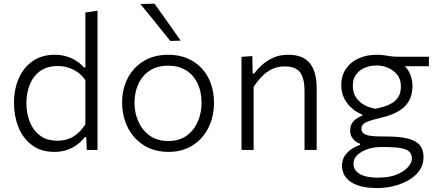

<svg xmlns="http://www.w3.org/2000/svg" viewBox="-20 -798 2324 1022"><path d="M269.5 10.5Q198 10.5 150 -25.5Q102 -61.5 78.2 -120.8Q54.5 -180 54.5 -249.5Q54.5 -323 80 -381.2Q105.5 -439.5 154.2 -473Q203 -506.5 271.5 -506.5Q306.5 -506.5 336.5 -497Q366.5 -487.5 389.2 -472Q412 -456.5 426.5 -439H434.5V-494Q434.5 -557 434.5 -616.5Q434.5 -676 434.5 -731.5L499 -741Q499 -680 499 -619.8Q499 -559.5 499 -494V-219.5Q499 -158.5 499 -107Q499 -55.5 499 0H442L439 -68.5H432Q411.5 -43 387 -25.5Q362.5 -8 333.2 1.2Q304 10.5 269.5 10.5ZM286 -49Q319.5 -49 347 -59.8Q374.5 -70.5 396 -90Q417.5 -109.5 434.5 -137V-371Q417.5 -396 394.2 -412.8Q371 -429.5 343.8 -438Q316.5 -446.5 287.5 -446.5Q230.5 -446.5 193.8 -419.8Q157 -393 138.8 -348.2Q120.5 -303.5 120.5 -249Q120.5 -197 137.8 -151.5Q155 -106 191.5 -77.5Q228 -49 286 -49Z M876.5 10.5Q817 10.5 771.2 -10.8Q725.5 -32 694 -68.5Q662.5 -105 646.2 -152.2Q630 -199.5 630 -251Q630 -325 660.2 -382.8Q690.5 -440.5 745.8 -473.5Q801 -506.5 875.5 -506.5Q933 -506.5 978 -487.2Q1023 -468 1054.8 -433.2Q1086.5 -398.5 1102.8 -352Q1119 -305.5 1119 -251Q1119 -177.5 1089.5 -118.2Q1060 -59 1005.2 -24.2Q950.5 10.5 876.5 10.5ZM876 -47.5Q935.5 -47.5 974.8 -76.8Q1014 -106 1033.5 -152.2Q1053 -198.5 1053 -251Q1053 -310 1031.5 -354.5Q1010 -399 970.2 -423.8Q930.5 -448.5 876 -448.5Q817.5 -448.5 777.2 -422.2Q737 -396 716.5 -351Q696 -306 696 -251Q696 -198.5 716 -152.2Q736 -106 776 -76.8Q816 -47.5 876 -47.5ZM886.5 -580Q860 -613 833.8 -645.5Q807.5 -678 781 -710.8Q754.5 -743.5 727.5 -776.5L802.5 -778.5Q837.5 -729.5 872.2 -680.5Q907 -631.5 942 -581.5Z M1265.5 0Q1265.5 -55.5 1265.5 -107Q1265.5 -158.5 1265.5 -219.5V-269.5Q1265.5 -324 1265.5 -381.5Q1265.5 -439 1265.5 -495.5L1323 -499.5L1325 -406.5H1333Q1348.5 -428.5 1373.8 -451.5Q1399 -474.5 1433.8 -490.5Q1468.5 -506.5 1513.5 -506.5Q1594 -506.5 1629.8 -460.8Q1665.5 -415 1665.5 -329Q1665.5 -296.5 1665.5 -272.5Q1665.5 -248.5 1665.5 -219.5Q1665.5 -161 1665.5 -108.2Q1665.5 -55.5 1665.5 0H1601Q1601 -55.5 1601 -108Q1601 -160.5 1601 -217V-315Q1601 -379 1578 -411.8Q1555 -444.5 1494.5 -444.5Q1457.5 -444.5 1427.5 -429.8Q1397.5 -415 1373.5 -390.2Q1349.5 -365.5 1330 -335.5V-217Q1330 -158 1330 -106.8Q1330 -55.5 1330 0Z M1989.5 203Q1934.5 203 1898 192.8Q1861.5 182.5 1840 165.2Q1818.5 148 1809.5 127Q1800.5 106 1800.5 85Q1800.5 51 1817.2 28.2Q1834 5.5 1856.5 -8Q1879 -21.5 1896.5 -26.5V-33Q1887.5 -35.5 1875.2 -43.5Q1863 -51.5 1853.5 -66.2Q1844 -81 1844 -104Q1844 -122.5 1851.2 -137.2Q1858.5 -152 1872.8 -163Q1887 -174 1908 -182V-188.5Q1897 -192 1878.8 -202.8Q1860.5 -213.5 1841.8 -232.5Q1823 -251.5 1809.8 -279.5Q1796.5 -307.5 1796.5 -345.5Q1796.5 -394 1820.5 -430.2Q1844.5 -466.5 1887.2 -486.5Q1930 -506.5 1985.5 -506.5Q2008 -506.5 2025 -503.8Q2042 -501 2060 -498.5Q2078 -496 2104 -496H2263V-445.5Q2213 -445.5 2164.8 -445.5Q2116.5 -445.5 2068 -445.5L2087 -477Q2134 -455.5 2154.8 -419.8Q2175.5 -384 2175.5 -341Q2175.5 -292 2155.8 -259Q2136 -226 2099.8 -205.2Q2063.5 -184.5 2014 -173Q1958 -160 1931 -148.2Q1904 -136.5 1904 -113.5Q1904 -97 1915 -88Q1926 -79 1950.2 -75.2Q1974.5 -71.5 2014 -71.5H2036Q2106.5 -71.5 2150.2 -60.5Q2194 -49.5 2214.2 -25.8Q2234.5 -2 2234.5 37.5Q2234.5 78.5 2212.8 109.5Q2191 140.5 2154.5 161.2Q2118 182 2075 192.5Q2032 203 1989.5 203ZM1993.5 147.5Q2052.5 147.5 2092.2 131Q2132 114.5 2152.2 91Q2172.5 67.5 2172.5 46.5Q2172.5 25 2160.5 11.2Q2148.5 -2.5 2116.5 -9Q2084.5 -15.5 2024 -15.5H2004.5Q1969 -15 1936.2 -4Q1903.5 7 1882.5 26.8Q1861.5 46.5 1861.5 73Q1861.5 87.5 1868 101Q1874.5 114.5 1889.8 125Q1905 135.5 1930.5 141.5Q1956 147.5 1993.5 147.5ZM1979 -219Q1999.5 -223.5 2023 -230.2Q2046.5 -237 2067.2 -249.5Q2088 -262 2101 -283.2Q2114 -304.5 2114 -337.5Q2114 -377.5 2093.2 -402Q2072.5 -426.5 2043 -438Q2013.5 -449.5 1986.5 -449.5Q1952 -449.5 1923 -437.8Q1894 -426 1876 -402.2Q1858 -378.5 1858 -341.5Q1858 -304 1875.8 -278.5Q1893.5 -253 1921.2 -238.2Q1949 -223.5 1979 -219Z"/></svg>

Font: Commissioner Thin Light
Style: Regular
Weight: 300
Version: Version 1.000